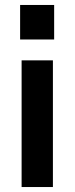

<svg xmlns="http://www.w3.org/2000/svg" viewBox="-20 -753 300 773"><path d="M67 0V-510H193V0ZM61 -594V-733H198V-594Z"/></svg>

Font: Instrument Sans SemiBold
Style: Regular
Weight: 600
Designer: Rodrigo Fuenzalida
Foundry: fragTYPE
Version: Version 1.000;gftools[0.9.28]